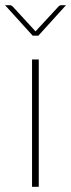

<svg xmlns="http://www.w3.org/2000/svg" viewBox="-30 -723 276 743"><path d="M120 -493V0H94V-493ZM225.5 -703 118.5 -585H96.5L-10.5 -703H8.5Q11 -703 13.8 -701.5Q16.5 -700 18.5 -698.5L103.5 -606Q106.5 -603 107.5 -601.5Q108.5 -602.5 109.5 -603.8Q110.5 -605 111.5 -606L197 -698.5Q201.5 -703 207 -703Z"/></svg>

Font: Lato ExtraLight
Style: Regular
Weight: 275
Designer: Lukasz Dziedzic with Adam Twardoch and Botio Nikoltchev
Foundry: tyPoland Lukasz Dziedzic
Version: Version 2.015; 2015-08-06; http://www.latofonts.com/